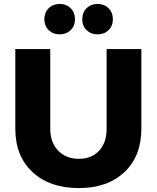

<svg xmlns="http://www.w3.org/2000/svg" viewBox="-20 -950 798 978"><path d="M58 -294V-700H236V-294Q236 -224 276.5 -182.5Q317 -141 382 -141Q446 -141 484.5 -182Q523 -223 523 -294V-700H700V-294Q700 -155 614 -73.5Q528 8 381 8Q233 8 145.5 -73.5Q58 -155 58 -294ZM228 -796.5Q206 -818 206 -852Q206 -886 228 -908Q250 -930 284 -930Q318 -930 340 -908Q362 -886 362 -852Q362 -818 340 -796.5Q318 -775 284 -775Q250 -775 228 -796.5ZM421 -796.5Q399 -818 399 -852Q399 -886 421 -908Q443 -930 477 -930Q511 -930 533 -908Q555 -886 555 -852Q555 -818 533 -796.5Q511 -775 477 -775Q443 -775 421 -796.5Z"/></svg>

Font: Trueno
Style: Bd
Weight: 700
Designer: Julieta Ulanovsky
Foundry: Julieta Ulanovsky
Version: Version 3.001b